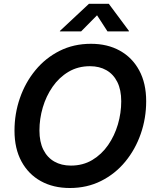

<svg xmlns="http://www.w3.org/2000/svg" viewBox="-20 -965 802 996"><path d="M342.3 10.3Q256.3 10.3 191.9 -25.4Q127.4 -61 91.3 -127.7Q55.2 -194.3 55.2 -287.1Q55.2 -375.5 83.3 -456.3Q111.3 -537.1 163.6 -600.6Q215.8 -664.1 288.8 -700.9Q361.8 -737.8 452.1 -737.8Q537.6 -737.8 601.8 -702.1Q666 -666.5 702.1 -599.9Q738.3 -533.2 738.3 -439.9Q738.3 -351.6 710.2 -270.8Q682.1 -189.9 629.9 -126.5Q577.6 -63 504.6 -26.4Q431.6 10.3 342.3 10.3ZM347.7 -106Q410.2 -106 458.7 -135Q507.3 -164.1 540.8 -212.4Q574.2 -260.7 591.6 -319.8Q608.9 -378.9 608.9 -439.5Q608.9 -499 588.6 -539.6Q568.4 -580.1 532 -600.8Q495.6 -621.6 446.8 -621.6Q384.3 -621.6 335.4 -592.5Q286.6 -563.5 252.9 -514.9Q219.2 -466.3 201.9 -407.5Q184.6 -348.6 184.6 -288.1Q184.6 -229 204.8 -188.5Q225.1 -147.9 261.7 -127Q298.3 -106 347.7 -106ZM400.9 -802.2H290.5L291 -804.7L441.4 -945.3H544.4L648.9 -804.7L648.4 -802.2H537.6L483.4 -885.7Z"/></svg>

Font: Inter 20pt SemiBold
Style: Italic
Weight: 600
Italic angle: -9.3988°
Version: Version 4.001;git-66647c0bb